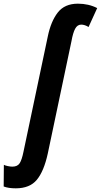

<svg xmlns="http://www.w3.org/2000/svg" viewBox="-132 -785 549 1045"><path d="M-112 230 -111 112Q-104 116 -89.5 119Q-75 122 -65 122Q-37 122 -25 103.5Q-13 85 -4 40L128 -586Q145 -669 182.5 -717Q220 -765 292 -765Q350 -765 397 -741L350 -638Q329 -651 310 -651Q289 -651 277 -628.5Q265 -606 257 -561L128 51Q107 147 68.5 193.5Q30 240 -46 240Q-86 240 -112 230Z"/></svg>

Font: Noto Sans Display Ex Bold Cond
Style: Italic
Weight: 800
Width: 3
Italic angle: -12°
Designer: Monotype Design team
Foundry: Monotype Imaging Inc.
Version: Version 1.000